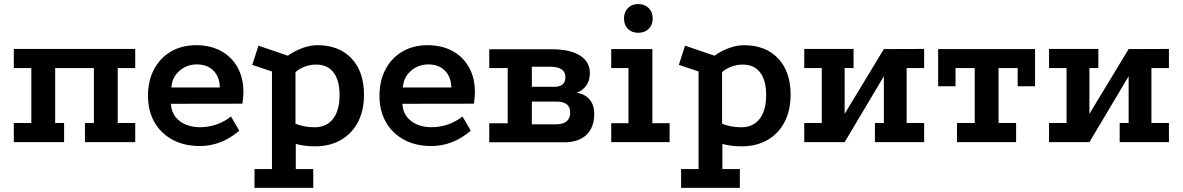

<svg xmlns="http://www.w3.org/2000/svg" viewBox="-20 -684 5692 924"><path d="M46.5 -448.5H630.8V-356.5H546.5V-92H630.8V0H388.8V-92H431.8V-356.5H245.5V-92H288.5V0H46.5V-92H130.8V-356.5H46.5Z M1131.5 -54.8Q1087 -17 1039.4 0.9Q991.8 18.8 942.8 18.8Q866 18.8 809.9 -11.8Q753.8 -42.2 723 -96.6Q692.2 -151 692.2 -222.5Q692.2 -296 721.5 -350.9Q750.8 -405.8 802.9 -436.1Q855 -466.5 923.8 -466.5Q993 -466.5 1044.2 -438.2Q1095.5 -410 1123.5 -359.2Q1151.5 -308.5 1151.5 -241Q1151.5 -229 1150.2 -213.9Q1149 -198.8 1146.5 -185L802.2 -184.5Q805 -145.5 825.1 -120.6Q845.2 -95.8 875.8 -83.8Q906.2 -71.8 942 -71.8Q984.2 -71.8 1022.4 -85.2Q1060.5 -98.8 1091.8 -123.5ZM1037.8 -263.2Q1037.5 -312.5 1007.9 -343.2Q978.2 -374 927 -374Q879.2 -374 843.8 -343.2Q808.2 -312.5 804.8 -263Z M1204.8 220V129.5H1288.8V-340L1194 -371.8L1223.8 -464.2L1365.2 -416Q1398.8 -439.8 1436.4 -453.1Q1474 -466.5 1507.2 -466.5Q1611.5 -466.5 1671.6 -402.9Q1731.8 -339.2 1731.8 -228Q1731.8 -153 1702.8 -97Q1673.8 -41 1620.6 -10.4Q1567.5 20.2 1495.8 20.2Q1444.8 20.2 1403.5 8.5V129.5H1487.5V220ZM1494 -71.5Q1551.5 -71.5 1582.9 -112.2Q1614.2 -153 1614.2 -226.5Q1614.2 -297.2 1585.2 -335.2Q1556.2 -373.2 1501.8 -373.2Q1473.5 -373.2 1447.1 -363.5Q1420.8 -353.8 1402 -337V-89Q1419 -81 1443.9 -76.2Q1468.8 -71.5 1494 -71.5Z M2245.5 -54.8Q2201 -17 2153.4 0.9Q2105.8 18.8 2056.8 18.8Q1980 18.8 1923.9 -11.8Q1867.8 -42.2 1837 -96.6Q1806.2 -151 1806.2 -222.5Q1806.2 -296 1835.5 -350.9Q1864.8 -405.8 1916.9 -436.1Q1969 -466.5 2037.8 -466.5Q2107 -466.5 2158.2 -438.2Q2209.5 -410 2237.5 -359.2Q2265.5 -308.5 2265.5 -241Q2265.5 -229 2264.2 -213.9Q2263 -198.8 2260.5 -185L1916.2 -184.5Q1919 -145.5 1939.1 -120.6Q1959.2 -95.8 1989.8 -83.8Q2020.2 -71.8 2056 -71.8Q2098.2 -71.8 2136.4 -85.2Q2174.5 -98.8 2205.8 -123.5ZM2151.8 -263.2Q2151.5 -312.5 2121.9 -343.2Q2092.2 -374 2041 -374Q1993.2 -374 1957.8 -343.2Q1922.2 -312.5 1918.8 -263Z M2635 -447Q2723 -447 2770.9 -417Q2818.8 -387 2818.8 -331.8Q2818.8 -297.8 2802.2 -273.5Q2785.8 -249.2 2755.2 -237.5Q2796 -231.2 2817.9 -204.8Q2839.8 -178.2 2839.8 -136.5Q2839.8 -70.5 2802.1 -34.9Q2764.5 0.8 2695 0.8H2334.5V-90.8H2423.2V-356.5H2334.5V-447ZM2654 -85.5Q2724 -85.5 2724 -142.8Q2724 -195.2 2658 -195.2H2539.5V-85.5ZM2647.2 -266.2Q2701 -266.2 2701 -312.8Q2701 -362.8 2627.5 -362.8H2539.5V-266.2Z M2921.5 -447.8H3119.5V-91.2H3202.5V0H2921.5V-91.2H3004.5V-356.5H2921.5ZM3051.5 -664.5Q3082.5 -664.5 3101.8 -645.2Q3121 -626 3121 -595Q3121 -563.9 3101.8 -545.1Q3082.5 -526.2 3051.5 -526.2Q3020.5 -526.2 3001.8 -545.1Q2983 -563.9 2983 -595Q2983 -626 3001.8 -645.2Q3020.5 -664.5 3051.5 -664.5Z M3257.8 220V129.5H3341.8V-340L3247 -371.8L3276.8 -464.2L3418.2 -416Q3451.8 -439.8 3489.4 -453.1Q3527 -466.5 3560.2 -466.5Q3664.5 -466.5 3724.6 -402.9Q3784.8 -339.2 3784.8 -228Q3784.8 -153 3755.8 -97Q3726.8 -41 3673.6 -10.4Q3620.5 20.2 3548.8 20.2Q3497.8 20.2 3456.5 8.5V129.5H3540.5V220ZM3547 -71.5Q3604.5 -71.5 3635.9 -112.2Q3667.2 -153 3667.2 -226.5Q3667.2 -297.2 3638.2 -335.2Q3609.2 -373.2 3554.8 -373.2Q3526.5 -373.2 3500.1 -363.5Q3473.8 -353.8 3455 -337V-89Q3472 -81 3496.9 -76.2Q3521.8 -71.5 3547 -71.5Z M3850.5 -448.5H4087.8V-356.5H4044.8V-136L4233.5 -447.8L4427.5 -448.5V-356.5H4343.2V-92H4427.5V0H4190.5V-92H4233.5V-317L4044.8 0H3850.5V-92H3934.8V-356.5H3850.5Z M4494.8 -447.8H4961.2V-269H4877.5V-356.5H4785.5V-92H4870V0H4585.5V-92H4670.8V-356.5H4578.5V-269H4494.8Z M5028.5 -448.5H5265.8V-356.5H5222.8V-136L5411.5 -447.8L5605.5 -448.5V-356.5H5521.2V-92H5605.5V0H5368.5V-92H5411.5V-317L5222.8 0H5028.5V-92H5112.8V-356.5H5028.5Z"/></svg>

Font: Podkova VF Beta
Style: Regular
Weight: 400
Designer: Ilya Yudin
Foundry: Cyreal (www.cyreal.org)
Version: Version 2.100